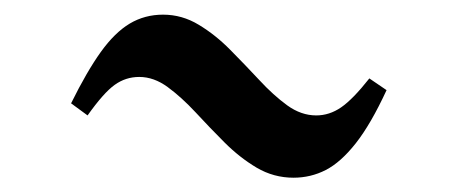

<svg xmlns="http://www.w3.org/2000/svg" viewBox="-20 -414 618 262"><path d="M380.5 -171.5Q353.5 -171.5 330.2 -185.2Q307 -199 286.5 -219.5Q266 -240 246.8 -260.8Q227.5 -281.5 208.8 -295.2Q190 -309 170 -309Q151.5 -309 136.5 -298.2Q121.5 -287.5 99.5 -256.5L77 -273Q98.5 -316.5 117.5 -343Q136.5 -369.5 157 -381.8Q177.5 -394 202.5 -394Q228.5 -394 251.2 -380.2Q274 -366.5 294.2 -346Q314.5 -325.5 333.8 -304.8Q353 -284 372 -270.2Q391 -256.5 411.5 -256.5Q429.5 -256.5 445.5 -267.5Q461.5 -278.5 484 -307L507.5 -291Q486 -244.5 465.5 -218.5Q445 -192.5 424.5 -182Q404 -171.5 380.5 -171.5Z"/></svg>

Font: Merriweather 120pt SemiBold
Style: Italic
Weight: 600
Italic angle: -7.8°
Version: Version 2.101